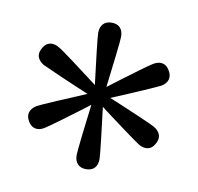

<svg xmlns="http://www.w3.org/2000/svg" viewBox="-53 -859 498 484"><g transform="rotate(10 196.5 -617.5)"><path d="M196.3 -429.7Q182.6 -429.7 174.8 -437.7Q167 -445.8 167 -460.9Q167 -468.3 171.6 -509.3Q176.3 -550.3 184.6 -617.2Q176.3 -684.1 171.6 -725.1Q167 -766.1 167 -773.4Q167 -788.6 174.8 -796.6Q182.6 -804.7 196.3 -804.7Q210.4 -804.7 218 -796.6Q225.6 -788.6 225.6 -773.4Q225.6 -766.1 220.9 -725.1Q216.3 -684.1 208 -617.2Q216.3 -550.3 220.9 -509.3Q225.6 -468.3 225.6 -460.9Q225.6 -445.8 218 -437.7Q210.4 -429.7 196.3 -429.7ZM75.2 -513.7Q63 -506.3 52 -508.8Q41 -511.2 34.2 -523.4Q26.9 -535.6 30.3 -546.4Q33.7 -557.1 45.9 -564.5Q52.7 -568.4 90.6 -584.7Q128.4 -601.1 190.4 -627Q244.1 -668 277.6 -692.6Q311 -717.3 317.4 -720.7Q330.1 -728 340.8 -725.6Q351.6 -723.1 358.4 -710.9Q365.7 -698.7 362.5 -688Q359.4 -677.2 346.7 -669.9Q340.3 -666.5 302.5 -649.9Q264.6 -633.3 202.1 -607.4Q148.4 -566.4 115.2 -542Q82 -517.6 75.2 -513.7ZM317.4 -513.7Q311 -517.6 277.6 -542Q244.1 -566.4 190.4 -607.4Q128.4 -633.3 90.6 -649.9Q52.7 -666.5 45.9 -669.9Q33.2 -677.7 30 -688.2Q26.9 -698.7 34.2 -710.9Q41 -723.1 51.8 -725.6Q62.5 -728 75.2 -720.7Q82 -717.3 115.2 -692.6Q148.4 -668 202.1 -627Q264.6 -601.1 302.5 -584.7Q340.3 -568.4 346.7 -564.5Q359.4 -556.6 362.5 -546.1Q365.7 -535.6 358.4 -523.4Q352.1 -511.2 341.1 -508.8Q330.1 -506.3 317.4 -513.7Z"/></g></svg>

Font: Reddit Sans Condensed
Style: Regular
Weight: 400
Designer: Stephen Hutchings
Foundry: Reddit
Version: Version 1.014